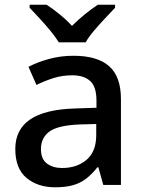

<svg xmlns="http://www.w3.org/2000/svg" viewBox="-20 -786 614 816"><path d="M292 -549Q394 -549 444 -504.5Q494 -460 494 -365V0H419L398 -75H394Q371 -46 346.5 -27Q322 -8 290.5 1Q259 10 214 10Q141 10 93 -29.5Q45 -69 45 -153Q45 -235 107.5 -278Q170 -321 298 -325L390 -328V-358Q390 -418 363 -442Q336 -466 287 -466Q245 -466 207 -454Q169 -442 135 -425L101 -502Q139 -522 188.5 -535.5Q238 -549 292 -549ZM317 -257Q225 -253 189.5 -226.5Q154 -200 154 -152Q154 -110 179.5 -91Q205 -72 244 -72Q307 -72 348 -107Q389 -142 389 -212V-259ZM230 -606Q216 -629 194 -655.5Q172 -682 148 -708Q124 -734 106 -753V-766H178Q204 -749 232.5 -726Q261 -703 286 -676Q313 -703 341.5 -726Q370 -749 396 -766H469V-753Q451 -734 426.5 -708Q402 -682 379.5 -655.5Q357 -629 344 -606Z"/></svg>

Font: Noto Sans Cham Medium
Style: Regular
Weight: 500
Version: Version 2.002